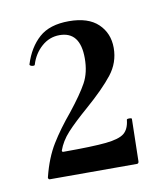

<svg xmlns="http://www.w3.org/2000/svg" viewBox="-50 -773 351 412"><g transform="rotate(-10 126.0 -566.5)"><path d="M95 -537Q122 -571 134 -593Q146 -615 146 -646Q146 -704 101 -704Q79 -704 62 -689Q45 -674 38 -651Q38 -649 34 -649Q31 -649 28.5 -650.5Q26 -652 27 -654Q38 -689 61 -709.5Q84 -730 126 -730Q168 -730 189.5 -709.5Q211 -689 211 -657Q211 -625 191 -599.5Q171 -574 132 -540Q102 -514 86 -496.5Q70 -479 63 -459Q63 -456 66 -456Q130 -456 159 -459Q188 -462 199 -471Q210 -480 212 -500Q212 -502 217.5 -502Q223 -502 223 -500L221 -408Q221 -406 220 -404.5Q219 -403 217 -403H27Q25 -403 24 -405Q23 -407 24 -409Q34 -449 51.5 -477.5Q69 -506 95 -537Z"/></g></svg>

Font: Cormorant Unicase SemiBold
Style: Regular
Weight: 600
Designer: Christian Thalmann (Catharsis Fonts)
Foundry: Catharsis Fonts
Version: Version 4.000